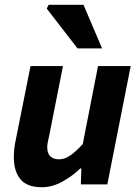

<svg xmlns="http://www.w3.org/2000/svg" viewBox="-20 -773 584 805"><path d="M155 12Q94 12 66 -21Q38 -54 38 -115Q38 -132 40 -150Q42 -168 46 -186L108 -496H244L186 -203Q183 -189 180.5 -177.5Q178 -166 178 -156Q178 -130 191 -117.5Q204 -105 228 -105Q251 -105 274.5 -121Q298 -137 327 -169L391 -496H528L430 0H319L321 -67H317Q284 -35 241.5 -11.5Q199 12 155 12ZM305 -570 176 -737 184 -753H330L408 -570Z"/></svg>

Font: Source Sans 3 ExtraLight
Style: Bold Italic
Weight: 700
Italic angle: -11°
Version: Version 3.052;hotconv 1.1.0;makeotfexe 2.6.0